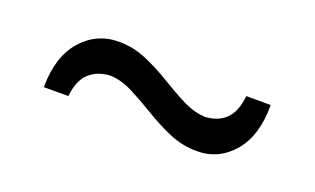

<svg xmlns="http://www.w3.org/2000/svg" viewBox="-35 -518 667 407"><g transform="rotate(20 298.0 -314.0)"><path d="M416.5 -233.4Q383.8 -233.4 353.8 -246.3Q323.7 -259.3 295.7 -276.4Q267.6 -293.5 241.5 -306.9Q215.3 -320.3 190.4 -321.3Q161.6 -319.8 143.3 -303.2Q125 -286.6 121.1 -250H65.9Q65.9 -318.8 99.4 -356.9Q132.8 -395 183.1 -395Q215.3 -395 245.1 -382.3Q274.9 -369.6 302.7 -352.5Q330.6 -335.4 356.9 -322Q383.3 -308.6 408.7 -307.6Q437 -309.1 454.3 -325.7Q471.7 -342.3 475.6 -378.9H530.8Q530.8 -309.6 498.3 -271.5Q465.8 -233.4 416.5 -233.4Z"/></g></svg>

Font: Pinar-DS2-FD Regular
Style: Regular
Weight: 400
Designer: Amin Abedi
Version: Version 2.000